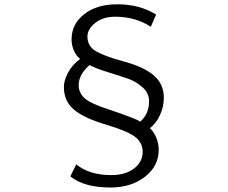

<svg xmlns="http://www.w3.org/2000/svg" viewBox="-20 -794 1040 876"><path d="M692.4 -727.5 668 -671.9Q597.7 -717.8 504.9 -717.8Q450.2 -717.8 414.6 -689.5Q378.9 -661.1 378.9 -627Q378.9 -583 417.5 -560.5Q456.1 -538.1 537.1 -515.6Q631.8 -491.2 679.7 -451.7Q727.5 -412.1 727.5 -348.6Q727.5 -307.6 710.4 -270Q693.4 -232.4 664.1 -209Q679.7 -195.3 691.9 -168.5Q704.1 -141.6 704.1 -110.4Q704.1 -36.1 641.1 12.7Q578.1 61.5 484.4 61.5Q363.3 61.5 300.8 10.7L328.1 -43.9Q387.7 4.9 487.3 4.9Q552.7 4.9 591.8 -25.4Q630.9 -55.7 630.9 -101.6Q630.9 -142.6 597.2 -168.9Q563.5 -195.3 469.7 -223.6Q365.2 -253.9 318.4 -293Q271.5 -332 271.5 -396.5Q271.5 -426.8 290 -461.9Q308.6 -497.1 345.7 -525.4Q327.1 -539.1 316.4 -564.9Q305.7 -590.8 306.6 -615.2Q306.6 -683.6 363.8 -729Q420.9 -774.4 515.6 -774.4Q617.2 -774.4 692.4 -727.5ZM388.7 -497.1Q338.9 -454.1 338.9 -405.3Q338.9 -371.1 365.7 -346.2Q392.6 -321.3 478.5 -293.9Q594.7 -254.9 620.1 -239.3Q660.2 -274.4 660.2 -332Q660.2 -370.1 628.4 -397.5Q596.7 -424.8 557.6 -437.5Q518.6 -450.2 465.8 -466.8Q413.1 -483.4 388.7 -497.1Z"/></svg>

Font: GenEi Gothic M SemiLight
Style: Regular
Weight: 350
Designer: o_tamon (Modified); [Source Han Sans]
Ryoko NISHIZUKA  (kana & ideographs); Paul D. Hunt (Latin, Greek & Cyrillic); Wenl
Version: Version 1.1a;Original Version 1.004